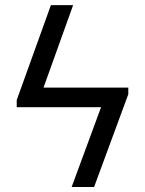

<svg xmlns="http://www.w3.org/2000/svg" viewBox="-20 -748 580 768"><path d="M422.9 -397.5V-319.3H113.3V-397.5ZM272.5 -727.5 126 -319.3H46.9V-347.7L183.6 -727.5ZM493.2 -371.1 356.4 0H266.6L413.1 -397.5H493.2Z"/></svg>

Font: GitLab Sans
Style: Regular
Weight: 400
Designer: Rasmus Andersson
Foundry: Modifications by GitLab B.V., manufactured by rsms
Version: Version 4.000;git-c8fb6b7